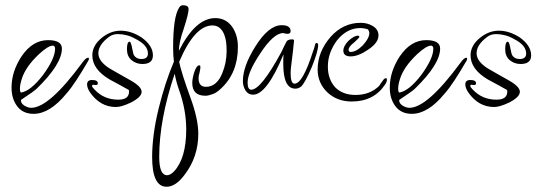

<svg xmlns="http://www.w3.org/2000/svg" viewBox="-20 -381 2059 732"><path d="M108 53Q66 53 44 22Q24 -6 24 -47Q24 -108 62 -166Q104 -228 163 -228Q216 -228 216 -196Q216 -136 119 -42Q111 -34 60 0V2Q60 13 72 21Q86 30 99 30Q167 30 293 -141Q307 -161 316 -161Q319 -161 319 -158Q319 -156 318.5 -154Q318 -152 317 -150Q292 -107 271 -75Q250 -43 233 -24Q170 53 108 53ZM60 -28Q97 -34 144 -95Q190 -158 190 -195Q190 -207 181 -207Q164 -207 129 -175Q77 -126 63 -80Q56 -59 56 -42Q56 -31 60 -28Z M422 27Q362 27 323 -29Q312 -46 312 -59Q312 -76 331 -76Q353 -76 353 -63Q353 -57 346 -57H341Q340 -57 339 -57.5Q338 -58 336 -58Q331 -58 331 -53Q331 -49 340 -40Q376 -1 431 -1Q472 -1 472 -32Q472 -36 471 -38Q459 -45 440.5 -55Q422 -65 398 -78Q332 -117 332 -170Q332 -207 367 -236Q401 -264 440 -264Q480 -264 520 -238Q563 -207 563 -170Q563 -137 523 -137Q499 -137 481 -152Q464 -167 464 -193Q464 -222 474 -222Q479 -222 483 -201Q488 -174 491 -170Q500 -156 519 -156Q544 -156 544 -177Q544 -208 500 -231Q481 -242 463.5 -246.5Q446 -251 429 -251Q409 -251 395 -240Q355 -210 355 -178Q355 -147 398 -120Q411 -112 431 -101Q451 -90 477 -75Q520 -51 520 -31Q520 -11 479 10Q443 27 422 27Z M615 331Q560 331 560 217Q560 178 566 131.5Q572 85 585 32Q597 -17 611.5 -61.5Q626 -106 643 -146Q640 -172 640 -199Q640 -317 663 -352Q668 -361 678 -361Q699 -361 699 -346Q699 -329 681 -273Q662 -219 662 -187Q725 -312 801 -312Q843 -312 867 -276Q887 -245 887 -202Q887 -102 821 -42Q803 -25 787 -21Q774 -16 763 -16Q713 -16 713 -65Q713 -80 720 -104Q729 -132 740 -132Q744 -132 744 -125Q744 -119 741 -105Q737 -92 737 -83Q737 -50 765 -50Q806 -50 827 -101Q844 -141 844 -187Q844 -206 842 -221Q840 -236 835 -249Q821 -284 790 -284Q722 -284 663 -145Q667 -126 677.5 -92Q688 -58 706 -9Q736 73 736 129Q736 217 684 285Q650 331 615 331ZM617 287Q629 287 643 273Q690 223 690 112Q690 38 662 -40Q657 -54 653 -69Q649 -84 646 -100Q587 75 587 217Q587 287 617 287Z M945 -20Q926 -20 916 -36Q906 -52 906 -72Q906 -128 953 -203Q1004 -285 1054 -285Q1088 -285 1088 -262Q1088 -252 1075 -252Q1074 -252 1072 -252.5Q1070 -253 1067 -253L1060 -255Q1023 -255 972 -177Q924 -105 924 -66Q924 -39 938 -39Q975 -39 1053 -183Q1055 -188 1060 -198Q1065 -208 1072 -222Q1077 -231 1094 -231Q1101 -231 1101 -226L1097 -187Q1094 -159 1091 -137.5Q1088 -116 1088 -102Q1088 -62 1103 -62Q1134 -62 1173 -184Q1176 -190 1182 -213Q1183 -217 1187 -217Q1193 -217 1193 -209Q1193 -186 1169 -126Q1143 -65 1128 -51Q1118 -43 1106 -43Q1060 -43 1060 -137Q1060 -145 1060 -154.5Q1060 -164 1061 -174Q997 -20 945 -20Z M1321 6Q1266 6 1229 -28Q1191 -64 1191 -116Q1191 -183 1240 -240Q1288 -294 1355 -294Q1380 -294 1399 -283Q1423 -270 1423 -246Q1423 -218 1384 -192Q1346 -166 1317 -166Q1289 -166 1289 -188Q1289 -205 1308 -225Q1330 -245 1344 -245Q1350 -245 1350 -240Q1350 -237 1330 -219Q1309 -203 1309 -191Q1309 -183 1317 -183Q1338 -183 1363 -208Q1388 -235 1388 -255Q1388 -262 1383 -269Q1368 -274 1353 -274Q1302 -274 1264 -226Q1248 -204 1239 -179.5Q1230 -155 1230 -127Q1230 -79 1258 -48Q1287 -19 1335 -19Q1391 -19 1426 -54Q1429 -60 1439 -73Q1445 -83 1452 -83Q1455 -83 1455 -77Q1455 -69 1449 -60Q1406 6 1321 6Z M1550 53Q1508 53 1486 22Q1466 -6 1466 -47Q1466 -108 1504 -166Q1546 -228 1605 -228Q1658 -228 1658 -196Q1658 -136 1561 -42Q1553 -34 1502 0V2Q1502 13 1514 21Q1528 30 1541 30Q1609 30 1735 -141Q1749 -161 1758 -161Q1761 -161 1761 -158Q1761 -156 1760.5 -154Q1760 -152 1759 -150Q1734 -107 1713 -75Q1692 -43 1675 -24Q1612 53 1550 53ZM1502 -28Q1539 -34 1586 -95Q1632 -158 1632 -195Q1632 -207 1623 -207Q1606 -207 1571 -175Q1519 -126 1505 -80Q1498 -59 1498 -42Q1498 -31 1502 -28Z M1864 27Q1804 27 1765 -29Q1754 -46 1754 -59Q1754 -76 1773 -76Q1795 -76 1795 -63Q1795 -57 1788 -57H1783Q1782 -57 1781 -57.5Q1780 -58 1778 -58Q1773 -58 1773 -53Q1773 -49 1782 -40Q1818 -1 1873 -1Q1914 -1 1914 -32Q1914 -36 1913 -38Q1901 -45 1882.5 -55Q1864 -65 1840 -78Q1774 -117 1774 -170Q1774 -207 1809 -236Q1843 -264 1882 -264Q1922 -264 1962 -238Q2005 -207 2005 -170Q2005 -137 1965 -137Q1941 -137 1923 -152Q1906 -167 1906 -193Q1906 -222 1916 -222Q1921 -222 1925 -201Q1930 -174 1933 -170Q1942 -156 1961 -156Q1986 -156 1986 -177Q1986 -208 1942 -231Q1923 -242 1905.5 -246.5Q1888 -251 1871 -251Q1851 -251 1837 -240Q1797 -210 1797 -178Q1797 -147 1840 -120Q1853 -112 1873 -101Q1893 -90 1919 -75Q1962 -51 1962 -31Q1962 -11 1921 10Q1885 27 1864 27Z"/></svg>

Font: Ole
Style: Regular
Weight: 400
Designer: Robert E. Leuschke
Foundry: Robert E. Leuschke
Version: Version 1.010; ttfautohint (v1.8.3)